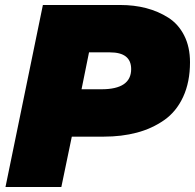

<svg xmlns="http://www.w3.org/2000/svg" viewBox="-20 -750 782 770"><path d="M462 -730Q518 -730 566 -717.5Q614 -705 654.5 -679.5Q695 -654 718.5 -608Q742 -562 742 -500Q742 -421 714.5 -361.5Q687 -302 638 -268Q589 -234 528.5 -218Q468 -202 396 -202H268L226 0H2L152 -730ZM307 -392H387Q506 -392 506 -473Q506 -540 421 -540H337Z"/></svg>

Font: Nacelle Black
Style: Italic
Weight: 900
Italic angle: -12°
Designer: Sora Sagano
Foundry: Sora Sagano
Version: Version 1.000;FEAKit 1.0